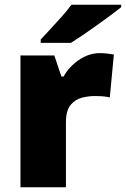

<svg xmlns="http://www.w3.org/2000/svg" viewBox="-20 -786 529 806"><path d="M399.9 -563Q415.5 -563 432.6 -560.8Q449.7 -558.6 458 -557.1L440.9 -377Q431.6 -379.4 417 -381.1Q402.3 -382.8 376 -382.8Q352.1 -382.8 324.2 -376Q296.4 -369.1 276.6 -345.7Q256.8 -322.3 256.8 -272V0H65.9V-553.2H208L237.8 -464.8H247.1Q269.5 -505.4 311 -534.2Q352.5 -563 399.9 -563ZM488.8 -766.1V-755.9Q471.2 -741.7 443.8 -721.4Q416.5 -701.2 386 -679.4Q355.5 -657.7 326.9 -638.2Q298.3 -618.7 277.8 -606H150.9V-620.1Q168 -638.7 191.9 -664.3Q215.8 -689.9 239.7 -716.8Q263.7 -743.7 279.8 -766.1Z"/></svg>

Font: Open Sans ExtraBold
Style: Regular
Weight: 800
Designer: Monotype Design Team
Foundry: Monotype Imaging Inc.
Version: Version 3.003; ttfautohint (v1.8.4)